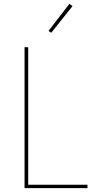

<svg xmlns="http://www.w3.org/2000/svg" viewBox="-20 -981 540 1001"><path d="M108 0V-735H127V-18H436V0ZM247 -810 233 -820 342 -961 358 -949Z"/></svg>

Font: Zed Mono Thin
Style: Regular
Weight: 100
Monospace: yes
Designer: Belleve Invis
Foundry: Belleve Invis
Version: Version 1.0.0; ttfautohint (v1.8.4)